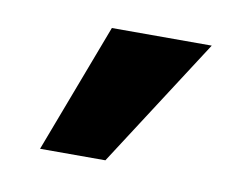

<svg xmlns="http://www.w3.org/2000/svg" viewBox="-39 -759 379 301"><g transform="rotate(10 150.5 -608.0)"><path d="M40 -505 118 -711H277L144 -505Z"/></g></svg>

Font: Ysabeau Infant ExtraBold
Style: Regular
Weight: 800
Designer: Christian Thalmann (Catharsis Fonts)
Version: Version 2.001;gftools[0.9.30]; featfreeze: ss01,ss02,lnum